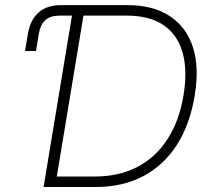

<svg xmlns="http://www.w3.org/2000/svg" viewBox="-20 -748 848 768"><path d="M80.1 -543.9 91.3 -610.8Q100.6 -668 134 -697.8Q167.5 -727.5 224.1 -727.5H274.9L268.1 -685.5H218.3Q181.6 -685.5 161.4 -667.5Q141.1 -649.4 134.8 -610.4L124 -543.9ZM362.3 0H179.2L186.5 -42H359.9Q457 -42 530.5 -80.8Q604 -119.6 650.6 -192.4Q697.3 -265.1 713.9 -365.7Q730.5 -466.3 710.4 -537.6Q690.4 -608.9 634.5 -647.2Q578.6 -685.5 487.3 -685.5H291.5L298.8 -727.5H489.7Q591.8 -727.5 658.4 -684.1Q725.1 -640.6 751.5 -559.8Q777.8 -479 758.8 -365.7Q739.7 -250 687.3 -168.2Q634.8 -86.4 552.7 -43.2Q470.7 0 362.3 0ZM320.8 -727.5 200.2 0H154.3L274.9 -727.5Z"/></svg>

Font: Inter 16pt ExtraLight
Style: Italic
Weight: 250
Italic angle: -9.3988°
Version: Version 4.001;git-66647c0bb